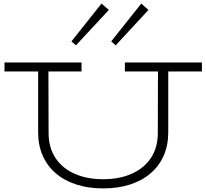

<svg xmlns="http://www.w3.org/2000/svg" viewBox="-20 -1033 1147 1067"><path d="M554 14Q471 14 404.5 -7.5Q338 -29 290.5 -69.5Q243 -110 217.5 -167.5Q192 -225 192 -298V-659H249L250 -291Q251 -211 289 -154Q327 -97 395.5 -67Q464 -37 553 -37Q643 -37 711 -67Q779 -97 817.5 -153.5Q856 -210 857 -290L858 -659H915V-298Q915 -225 889.5 -167.5Q864 -110 816.5 -69.5Q769 -29 702.5 -7.5Q636 14 554 14ZM5 -636V-686H433V-636ZM674 -636V-686H1102V-636ZM623 -781 598 -803 765 -1013 805 -978ZM402 -781 377 -803 544 -1013 585 -978Z"/></svg>

Font: BioRhyme SemiExpanded Light
Style: Regular
Weight: 300
Width: 6
Designer: Aoife Mooney
Foundry: Aoife Mooney Type
Version: Version 1.600;gftools[0.9.33]